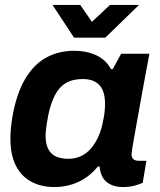

<svg xmlns="http://www.w3.org/2000/svg" viewBox="-20 -743 644 775"><path d="M199 12Q146 12 105.5 -10Q65 -32 43.5 -75.5Q22 -119 22 -183Q22 -203 24 -224.5Q26 -246 30 -271Q46 -363 80.5 -422.5Q115 -482 165.5 -510Q216 -538 279 -538Q313 -538 341.5 -530Q370 -522 392 -506Q414 -490 428 -464H435L469 -526H583L559 -397Q552 -358 545 -319.5Q538 -281 532 -247Q526 -213 521 -186Q516 -159 513.5 -142Q511 -125 511 -121Q511 -107 518.5 -100.5Q526 -94 539 -94H571L556 -5Q543 1 522.5 6.5Q502 12 476 12Q449 12 428 2.5Q407 -7 395 -26Q390 -35 386.5 -46.5Q383 -58 382 -71H375Q342 -30 297 -9Q252 12 199 12ZM257 -102Q283 -102 306 -112.5Q329 -123 346.5 -143Q364 -163 377 -191.5Q390 -220 396 -255Q400 -273 401.5 -285.5Q403 -298 403.5 -307.5Q404 -317 404 -324Q404 -357 394.5 -379Q385 -401 365 -412.5Q345 -424 314 -424Q273 -424 245.5 -407.5Q218 -391 201 -357.5Q184 -324 174 -274Q170 -253 168 -238.5Q166 -224 165 -213.5Q164 -203 164 -195Q164 -149 186 -125.5Q208 -102 257 -102ZM541 -723 405 -591H279L192 -723H304L373 -623H317L424 -723Z"/></svg>

Font: Archivo SemiBold
Style: Bold Italic
Weight: 700
Italic angle: -10°
Version: Version 2.001